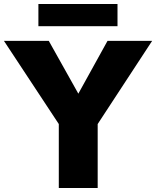

<svg xmlns="http://www.w3.org/2000/svg" viewBox="-25 -940 781 960"><path d="M167 -919.9V-809.1H562.5V-919.9ZM366.7 -471.7 218.8 -735.8H-5.4L269 -319.8V0H463.4V-319.8L735.8 -735.8H512.7Z"/></svg>

Font: Estedad Black
Style: Regular
Weight: 900
Designer: Amin Abedi
Version: Version 7.3